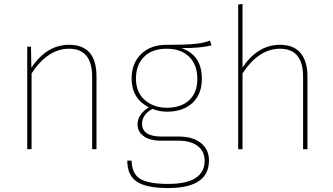

<svg xmlns="http://www.w3.org/2000/svg" viewBox="-20 -756 1690 973"><path d="M330 -529Q469 -529 469 -369V0H447V-367Q447 -509 330 -509Q222 -509 140 -384V0H118V-519H137L139 -413Q217 -529 330 -529Z M825 -509Q750 -509 709.5 -467.5Q669 -426 669 -358Q669 -288 714 -249Q759 -210 826 -210Q898 -210 939 -248.5Q980 -287 980 -356Q980 -428 938.5 -468.5Q897 -509 825 -509ZM1044 -550 1052 -526Q998 -512 899 -512Q1003 -478 1003 -356Q1003 -279 955.5 -234.5Q908 -190 826 -190Q789 -190 752 -204Q700 -175 700 -129Q700 -64 799 -64H886Q958 -64 998.5 -31Q1039 2 1039 57Q1039 197 832 197Q723 197 674 165Q625 133 625 58H647Q648 124 690 150Q732 176 832 176Q1017 176 1017 58Q1017 11 982 -16Q947 -43 885 -43H797Q739 -43 708 -66Q677 -89 677 -126Q677 -176 734 -212Q647 -257 647 -358Q647 -435 695 -482Q743 -529 824 -529H846Q908 -529 948 -532Q988 -535 1003.5 -538.5Q1019 -542 1044 -550Z M1399 -529Q1468 -529 1503 -487.5Q1538 -446 1538 -369V0H1516V-367Q1516 -509 1399 -509Q1291 -509 1209 -384V0H1187V-733L1209 -736V-414Q1286 -529 1399 -529Z"/></svg>

Font: FiraSans
Style: Regular
Weight: 150
Designer: Carrois Corporate & Edenspiekermann AG
Foundry: Carrois Corporate GbR & Edenspiekermann AG
Version: Version 3.106;PS 003.106;hotconv 1.0.70;makeotf.lib2.5.58329